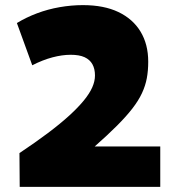

<svg xmlns="http://www.w3.org/2000/svg" viewBox="-20 -730 697 750"><path d="M56 -132Q119 -174 167.5 -210.5Q216 -247 250.5 -278.5Q285 -310 307.5 -337.5Q330 -365 340.5 -389Q351 -413 351 -435Q351 -461 341 -479Q331 -497 310.5 -506.5Q290 -516 256 -516Q223 -516 185 -506Q147 -496 106 -475L46 -640Q82 -662 124.5 -678Q167 -694 213 -702Q259 -710 304 -710Q386 -710 442.5 -683Q499 -656 529 -606.5Q559 -557 559 -489Q559 -454 553.5 -424.5Q548 -395 534.5 -366Q521 -337 497 -306Q473 -275 436.5 -238.5Q400 -202 350 -158H606V0H57Z"/></svg>

Font: Georama ExtraBold
Style: Regular
Weight: 800
Designer: Jean-Baptiste Levee
Foundry: Production Type
Version: Version 1.001